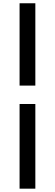

<svg xmlns="http://www.w3.org/2000/svg" viewBox="-20 -871 336 1175"><path d="M99.8 -347.2H196.3V-851H99.8ZM99.8 283.6H196.3V-234.6H99.8Z"/></svg>

Font: Source Han Sans JP VF
Style: Regular
Weight: 250
Designer: Ryoko NISHIZUKA 西塚涼子 (kana, bopomofo & ideographs); Paul D. Hunt (Latin, Greek & Cyrillic); Sandoll Communications 산돌커뮤니
Foundry: Adobe
Version: Version 2.004;hotconv 1.0.118;makeotfexe 2.5.65603